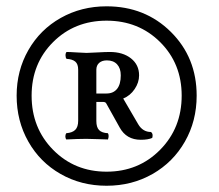

<svg xmlns="http://www.w3.org/2000/svg" viewBox="-20 -613 699 614"><path d="M81.1 -307.1Q81.1 -203.6 149.9 -133.8Q218.8 -64 320.8 -64Q422.9 -64 491.9 -133.8Q561 -203.6 561 -307.1Q561 -409.7 492.2 -478.3Q423.3 -546.9 320.8 -546.9Q218.3 -546.9 149.7 -478.3Q81.1 -409.7 81.1 -307.1ZM288.1 -390.1V-314H320.8Q342.3 -314 354.2 -328.6Q366.2 -343.3 366.2 -372.1Q366.2 -394.5 354.5 -407.2Q342.8 -419.9 321.8 -419.9Q306.2 -419.9 297.1 -411.9Q288.1 -403.8 288.1 -390.1ZM33.2 -307.1Q33.2 -387.2 70.8 -452.9Q108.4 -518.6 174.3 -555.7Q240.2 -592.8 320.8 -592.8Q443.8 -592.8 526.4 -511Q608.9 -429.2 608.9 -307.1Q608.9 -226.1 571.3 -160.2Q533.7 -94.2 467.8 -56.6Q401.9 -19 320.8 -19Q239.7 -19 173.8 -56.6Q107.9 -94.2 70.6 -160.2Q33.2 -226.1 33.2 -307.1ZM191.9 -167Q189 -170.9 189 -176.8Q189 -182.6 191.9 -187Q211.4 -188.5 220.7 -197.8Q230 -207 230 -227.1V-390.1Q230 -408.2 220.7 -416Q211.4 -423.8 192.9 -424.8Q189.5 -428.7 189.5 -436Q189.5 -443.4 192.9 -446.8Q203.6 -446.8 225.8 -445.3Q248 -443.8 256.8 -443.8Q264.6 -443.8 290.5 -445.3Q316.4 -446.8 331.1 -446.8Q373 -446.8 398.9 -426.3Q424.8 -405.8 424.8 -372.1Q424.8 -349.1 410.6 -328.1Q396.5 -307.1 374 -297.9L421.9 -215.8Q436.5 -190.9 462.9 -190.9Q470.7 -185.1 466.8 -171.9Q453.6 -166 430.2 -166Q384.3 -166 362.8 -205.1L319.8 -282.2Q317.4 -287.1 309.1 -287.1H288.1V-226.1Q288.1 -206.1 296.9 -197Q305.7 -188 325.2 -187Q329.6 -179.2 325.2 -167Q319.3 -167 293.5 -168Q267.6 -168.9 258.8 -168.9H252Q230 -168.9 191.9 -167Z"/></svg>

Font: Common Serif SemiBold
Style: Regular
Weight: 600
Designer: Philipp H. Poll, Khaled Hosny
Foundry: Stefan Peev, Context Ltd.
Version: Version 1.026